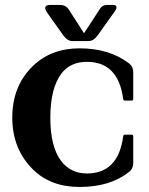

<svg xmlns="http://www.w3.org/2000/svg" viewBox="-20 -741 599 771"><path d="M299.3 9.8Q184.1 9.8 112.8 -60.1Q29.3 -142.6 29.3 -268.6Q29.3 -396.5 112.8 -476.6Q186 -546.9 299.3 -546.9Q419.4 -546.9 498.5 -486.3Q515.1 -473.6 515.1 -450.2V-344.2Q515.1 -336.9 507.8 -336.9H481.9Q475.6 -336.9 474.6 -344.2Q454.6 -492.7 329.1 -492.7Q262.7 -492.7 226.6 -445.8Q182.1 -386.2 182.1 -268.6Q182.1 -151.9 225.1 -95.2Q263.2 -44.4 329.1 -44.4Q454.6 -44.4 474.6 -192.9Q475.6 -200.2 481.9 -200.2H507.8Q515.1 -200.2 515.1 -192.9V-86.9Q515.1 -63.5 498.5 -50.8Q422.9 9.8 299.3 9.8ZM221.7 -721.2Q244.6 -721.2 257.3 -701.2L317.4 -607.4L382.3 -707Q391.6 -721.2 409.7 -721.2H434.6Q447.8 -721.2 447.8 -711.4Q447.8 -705.1 442.9 -698.2L373 -600.1Q356 -576.2 335.9 -576.2H270.5Q250.5 -576.2 233.4 -600.1L170.9 -688Q161.6 -701.2 161.6 -708.5Q161.6 -721.2 180.7 -721.2Z"/></svg>

Font: Simply Serif
Style: Bold
Weight: 700
Designer: Wojciech Kalinowski "wmk69" (wmk69@o2.pl)
Foundry: Wojciech Kalinowski "wmk69" (wmk69@o2.pl)
Version: Version 1.0.0; 2022-02-18